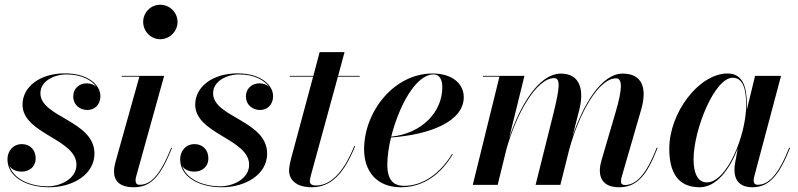

<svg xmlns="http://www.w3.org/2000/svg" viewBox="-20 -780 3368 810"><path d="M378.5 -132C378.5 -271.5 150.5 -285 150.5 -386.5C150.5 -438 208 -466 260.5 -466C323 -466 367 -442.5 387 -413C377 -423 362.5 -428.5 346 -428.5C312 -428.5 289 -404 289 -374C289 -336.5 317.5 -316 348.5 -316C377 -316 403.5 -335.5 403.5 -375C403.5 -419.5 354.5 -470.5 254 -470.5C147.5 -470.5 75 -413.5 75 -338.5C75 -215 302.5 -194 302.5 -85C302.5 -26 235.5 6 181.5 6C108 6 38 -24 20 -80C30 -64 49.5 -56 71.5 -56C103 -56 130.5 -75.5 130.5 -112C130.5 -148 106.5 -172 72.5 -172C35 -172 11.5 -143 11.5 -108C11.5 -33.5 91.5 10 187 10C288.5 10 378.5 -44.5 378.5 -132Z M584 -687.5C584 -648.5 615.5 -614.5 656 -614.5C696.5 -614.5 729 -648.5 729 -687.5C729 -727 696.5 -760 656 -760C615.5 -760 584 -727 584 -687.5ZM705.5 -155.5 702.5 -157C654 -37 614.5 -0.5 568.5 -0.5C556 -0.5 552 -8.5 552 -18.5C552 -23 552.5 -28.5 554 -34L672.5 -460H493.5V-456.5H568L467 -96C464 -85 461 -70 461 -56.5C461 -16 486 10 544.5 10C621 10 660 -43 705.5 -155.5Z M1107 -132C1107 -271.5 879 -285 879 -386.5C879 -438 936.5 -466 989 -466C1051.5 -466 1095.5 -442.5 1115.5 -413C1105.5 -423 1091 -428.5 1074.5 -428.5C1040.5 -428.5 1017.5 -404 1017.5 -374C1017.5 -336.5 1046 -316 1077 -316C1105.5 -316 1132 -335.5 1132 -375C1132 -419.5 1083 -470.5 982.5 -470.5C876 -470.5 803.5 -413.5 803.5 -338.5C803.5 -215 1031 -194 1031 -85C1031 -26 964 6 910 6C836.5 6 766.5 -24 748.5 -80C758.5 -64 778 -56 800 -56C831.5 -56 859 -75.5 859 -112C859 -148 835 -172 801 -172C763.5 -172 740 -143 740 -108C740 -33.5 820 10 915.5 10C1017 10 1107 -44.5 1107 -132Z M1478 -163 1474.5 -164C1426.5 -44 1369.5 2.5 1313 2.5C1296 2.5 1287 -4 1287 -14.5C1287 -23.5 1290 -32.5 1291.5 -40L1405.5 -456.5H1497.5V-460H1406.5L1433.5 -560H1328.5L1302 -460H1202.5V-456.5H1301L1209.5 -116.5C1204 -96.5 1199.5 -73.5 1199.5 -60.5C1199.5 -25 1225.5 10 1295 10C1379 10 1432.5 -50.5 1478 -163Z M1614 -85.5C1614 -118.5 1619.5 -158.5 1629.5 -200C1796 -212 1936.5 -268.5 1936.5 -370C1936.5 -426.5 1888.5 -470 1805 -470C1642 -470 1516 -309 1516 -150C1516 -57.5 1569 10 1671.5 10C1775.5 10 1847 -56 1890 -129L1887 -130.5C1839 -51 1766.5 4 1685 4C1643.5 4 1614 -16.5 1614 -85.5ZM1809 -466C1837.5 -466 1846 -439 1846 -412C1846 -307.5 1760 -217 1630.5 -203.5C1661.5 -328 1732.5 -466 1809 -466Z M2344 0 2381.5 -149.5C2422 -298 2504 -449.5 2579 -449.5C2608.5 -449.5 2604 -399 2577.5 -308L2517.5 -103.5C2514 -91.5 2510.5 -75.5 2510.5 -61C2510.5 -19.5 2534 10 2591.5 10C2666.5 10 2708 -38 2754 -155.5L2750.5 -157C2703.5 -35.5 2660 0.5 2616 0.5C2605.5 0.5 2599.5 -5 2599.5 -14C2599.5 -21 2601.5 -29.5 2603.5 -36.5L2685.5 -319.5C2708.5 -400.5 2695 -469.5 2607 -469.5C2517 -469.5 2440.5 -338.5 2395.5 -205.5L2424.5 -319.5C2444.5 -400.5 2427 -469.5 2347 -469.5C2251.5 -469.5 2172.5 -331.5 2127.5 -196L2192.5 -460H2017.5V-456.5H2087L1974.5 0H2079.5L2116.5 -150.5C2157.5 -298.5 2243 -450.5 2318 -450.5C2347.5 -450.5 2338.5 -400.5 2316.5 -308L2239.5 0Z M3131 -337C3131 -405.5 3117.5 -470 3049.5 -470C2929.5 -470 2803.5 -305.5 2803.5 -152.5C2803.5 -51.5 2841 10 2931.5 10C3003.5 10 3058.5 -66.5 3092.5 -153.5L3081 -91.5C3079.5 -84.5 3078.5 -75 3078.5 -62.5C3078.5 -20 3101.5 10 3154 10C3226.5 10 3268 -43 3313 -155.5L3309.5 -157C3262 -37.5 3220.5 -0.5 3176.5 -0.5C3164 -0.5 3159.5 -8 3159.5 -17.5C3159.5 -22 3160 -28 3161.5 -33.5L3275 -460H3165.5L3130.5 -316C3131 -323.5 3131 -330.5 3131 -337ZM3128 -337.5C3128 -210 3047 -10.5 2962 -10.5C2927.5 -10.5 2906 -42.5 2906 -108C2906 -231.5 2994 -452 3071 -452C3115 -452 3128 -402.5 3128 -337.5Z"/></svg>

Font: Bodoni* 48pt Medium
Style: Italic
Weight: 500
Italic angle: -13°
Version: Version 2.3